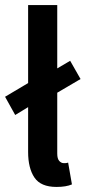

<svg xmlns="http://www.w3.org/2000/svg" viewBox="-31 -726 338 758"><path d="M192 12Q130 12 105 -25Q80 -62 80 -126V-303L29 -272L-11 -344L80 -398V-706H195V-456L246 -486L287 -414L195 -360V-120Q195 -99 203 -90.5Q211 -82 220 -82Q224 -82 227.5 -82Q231 -82 238 -84L253 2Q230 12 192 12Z"/></svg>

Font: Processing Sans Pro Semibold
Style: Regular
Weight: 600
Designer: Paul D. Hunt
Foundry: Adobe Systems Incorporated
Version: Version 2.020;PS 2.000;hotconv 1.0.86;makeotf.lib2.5.63406